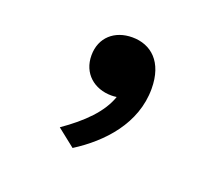

<svg xmlns="http://www.w3.org/2000/svg" viewBox="-82 -316 784 675"><g transform="rotate(20 310.0 21.0)"><path d="M309 20C315.5 20 322 19.5 328.5 18.5C307.5 80 252.5 134.5 177 187L244 240C343 177.5 434 79.5 434 -50C434 -151 379 -197.5 309 -197.5C243.5 -197.5 195 -156.5 195 -89C195 -21.5 244.5 20 309 20Z"/></g></svg>

Font: Monaspace Argon
Style: Bold
Weight: 700
Designer: Riley Cran & the Lettermatic Team
Foundry: Lettermatic
Version: Version 1.000 (Monaspace Argon)